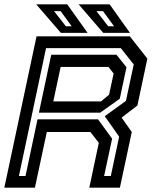

<svg xmlns="http://www.w3.org/2000/svg" viewBox="-32 -868 706 888"><path d="M-12 0 137 -700H568.5L649.5 -597L603.5 -380L530.5 -324L577.5 -257.5L522.5 0H381L425 -207.5L386 -257.5H184.5L129.5 0ZM55.5 -54H86L141.5 -316H421.5L486.5 -226.5L449.5 -54H480.5L519 -236L452.5 -330.5L550.5 -401.5L586.5 -570L526.5 -645.5H181ZM214.5 -399H435.5L472.5 -430L493.5 -528L469.5 -558.5H248.5ZM148 -347 205 -615H506.5L553 -557L522 -411.5L431.5 -347ZM569 -716H445.5L331.5 -848H475ZM495.5 -746.5 444.5 -816.5H414L468.5 -746.5ZM373 -716H249.5L135.5 -848H279ZM299.5 -746.5 248.5 -816.5H218L272.5 -746.5Z"/></svg>

Font: Tourney Thin SemiBold
Style: Italic
Weight: 600
Italic angle: -12°
Version: Version 1.015